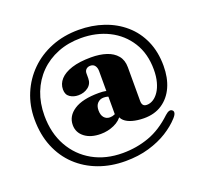

<svg xmlns="http://www.w3.org/2000/svg" viewBox="-146 -877 1262 1206"><g transform="rotate(-20 485.0 -274.0)"><path d="M545.5 -247.5Q533.5 -252.5 523.8 -255.2Q514 -258 499 -258Q475.5 -258 459 -241.2Q442.5 -224.5 442.5 -193Q442.5 -161.5 457.2 -144.5Q472 -127.5 495.5 -127.5Q512.5 -127.5 527 -134.2Q541.5 -141 547.5 -153.5L560 -122.5Q539 -87 496.5 -68Q454 -49 406.5 -49Q340 -49 299.5 -80.2Q259 -111.5 259 -161.5Q259 -221.5 315.5 -258.5Q372 -295.5 481 -295.5Q509.5 -295.5 525.8 -292Q542 -288.5 559.5 -280ZM741 -122Q763 -122 783.8 -135Q804.5 -148 821 -172.8Q837.5 -197.5 847.2 -233.5Q857 -269.5 857 -316Q857 -422.5 808.5 -499.2Q760 -576 677.8 -617Q595.5 -658 492.5 -658Q408 -658 338 -630.2Q268 -602.5 217.2 -551.5Q166.5 -500.5 139.2 -431Q112 -361.5 112 -277.5Q112 -161 161 -73.5Q210 14 296.2 62.5Q382.5 111 495.5 111Q588.5 111 671.8 81Q755 51 831.5 -21.5Q847 -35.5 859 -38.5Q871 -41.5 879.5 -33.5Q887.5 -27 885 -14.5Q882.5 -2 866.5 15.5Q831 55 777.2 88.8Q723.5 122.5 652.2 143.5Q581 164.5 494.5 164.5Q398 164.5 316 134Q234 103.5 173.2 46Q112.5 -11.5 79 -93.2Q45.5 -175 45.5 -277.5Q45.5 -368.5 78.5 -447.5Q111.5 -526.5 171.8 -586Q232 -645.5 314.8 -678.5Q397.5 -711.5 497 -711.5Q586 -711.5 663.2 -685.2Q740.5 -659 799 -608.2Q857.5 -557.5 890 -484Q922.5 -410.5 922.5 -317Q922.5 -237.5 895.5 -177.2Q868.5 -117 817.5 -82.8Q766.5 -48.5 694.5 -49Q651 -49.5 618.2 -58.8Q585.5 -68 566.5 -85.2Q547.5 -102.5 545 -126.5L530.5 -129.5V-424Q530.5 -446 520.2 -460.2Q510 -474.5 490 -474.5Q472.5 -474.5 461.8 -464.5Q451 -454.5 451 -438V-405Q451 -367.5 423.2 -346.5Q395.5 -325.5 357 -325.5Q325.5 -325.5 301.5 -341.5Q277.5 -357.5 277.5 -392.5Q277.5 -430.5 304 -459.8Q330.5 -489 382.5 -505.8Q434.5 -522.5 511.5 -522.5Q569.5 -522.5 613.8 -508Q658 -493.5 683.2 -463Q708.5 -432.5 708.5 -385V-159Q708.5 -141.5 716 -131.8Q723.5 -122 741 -122Z"/></g></svg>

Font: Fraunces ExtraBold
Style: Regular
Weight: 800
Version: Version 1.000;[b76b70a41]